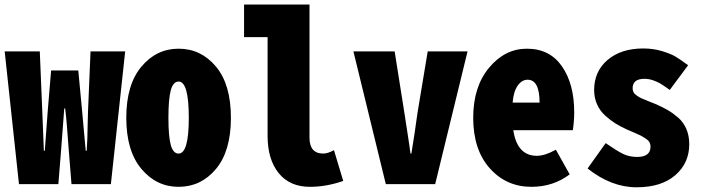

<svg xmlns="http://www.w3.org/2000/svg" viewBox="-30 -794 3030 828"><path d="M51.8 0 -9.8 -572.3H141.6L152.3 -314.5Q158.2 -160.2 159.2 -143.6H163.1Q165 -166 175.8 -314.5L190.4 -490.2H307.6L324.2 -314.5Q327.1 -285.2 332 -228Q336.9 -170.9 339.8 -143.6H343.8Q345.7 -168.9 346.7 -197.8Q347.7 -226.6 348.1 -261.2Q348.6 -295.9 349.6 -314.5L360.4 -572.3H509.8L448.2 0H278.3L265.6 -158.2Q257.8 -273.4 251 -326.2H247.1Q237.3 -198.2 234.4 -158.2L221.7 0Z M740.2 11.7Q644.5 11.7 579.6 -65.9Q514.6 -143.6 514.6 -286.1Q514.6 -428.7 579.6 -506.3Q644.5 -584 740.2 -584Q836.9 -584 901.4 -506.8Q965.8 -429.7 965.8 -286.1Q965.8 -142.6 901.4 -65.4Q836.9 11.7 740.2 11.7ZM740.2 -131.8Q784.2 -131.8 784.2 -286.1Q784.2 -442.4 740.2 -442.4Q716.8 -442.4 706.5 -404.8Q696.3 -367.2 696.3 -286.1Q696.3 -205.1 706.5 -168.5Q716.8 -131.8 740.2 -131.8Z M1306.6 11.7Q1219.7 11.7 1171.9 -47.4Q1124 -106.4 1124 -208V-633.8H1022.5V-774.4H1304.7V-200.2Q1304.7 -131.8 1364.3 -131.8Q1383.8 -131.8 1410.2 -146.5L1450.2 -13.7Q1377 11.7 1306.6 11.7Z M1633.8 0 1494.1 -572.3H1671.9L1713.9 -307.6Q1717.8 -280.3 1727.1 -221.7Q1736.3 -163.1 1740.2 -131.8H1744.1Q1758.8 -220.7 1770.5 -307.6L1814.5 -572.3H1986.3L1846.7 0Z M2261.7 11.7Q2153.3 11.7 2082 -68.4Q2010.7 -148.4 2010.7 -286.1Q2010.7 -419.9 2079.1 -502Q2147.5 -584 2242.2 -584Q2340.8 -584 2393.6 -507.8Q2446.3 -431.6 2446.3 -309.6Q2446.3 -273.4 2440.4 -232.4H2183.6Q2200.2 -122.1 2285.2 -122.1Q2320.3 -122.1 2367.2 -148.4L2426.8 -42Q2355.5 11.7 2261.7 11.7ZM2180.7 -351.6H2296.9Q2296.9 -450.2 2245.1 -450.2Q2220.7 -450.2 2202.6 -424.8Q2184.6 -399.4 2180.7 -351.6Z M2714.8 13.7Q2606.4 13.7 2503.9 -67.4L2582 -176.8Q2629.9 -143.6 2656.7 -130.4Q2683.6 -117.2 2717.8 -117.2Q2775.4 -117.2 2775.4 -162.1Q2775.4 -171.9 2771 -180.2Q2766.6 -188.5 2754.9 -196.3Q2743.2 -204.1 2734.9 -208.5Q2726.6 -212.9 2704.6 -222.2Q2682.6 -231.4 2671.9 -236.3Q2644.5 -249 2624 -261.7Q2603.5 -274.4 2580.6 -294.9Q2557.6 -315.4 2544.9 -343.8Q2532.2 -372.1 2532.2 -405.3Q2532.2 -486.3 2590.3 -535.6Q2648.4 -585 2744.1 -585Q2788.1 -585 2826.2 -573.2Q2864.3 -561.5 2884.3 -549.3Q2904.3 -537.1 2937.5 -512.7L2858.4 -406.2Q2829.1 -426.8 2817.9 -433.6Q2806.6 -440.4 2787.6 -447.3Q2768.6 -454.1 2749 -454.1Q2698.2 -454.1 2698.2 -413.1Q2698.2 -403.3 2702.6 -395.5Q2707 -387.7 2718.3 -380.4Q2729.5 -373 2738.3 -369.1Q2747.1 -365.2 2768.1 -356.9Q2789.1 -348.6 2800.8 -343.8Q2829.1 -331.1 2849.6 -319.3Q2870.1 -307.6 2893.6 -287.6Q2917 -267.6 2929.7 -238.3Q2942.4 -209 2942.4 -171.9Q2942.4 -90.8 2882.3 -38.6Q2822.3 13.7 2714.8 13.7Z"/></svg>

Font: GenEi Gothic M Heavy
Style: Regular
Weight: 800
Designer: o_tamon (Modified); [Source Han Sans]
Ryoko NISHIZUKA  (kana & ideographs); Paul D. Hunt (Latin, Greek & Cyrillic); Wenl
Version: Version 1.1a;Original Version 1.004